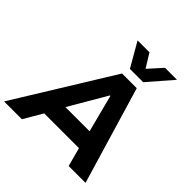

<svg xmlns="http://www.w3.org/2000/svg" viewBox="-270 -1126 1312 1312"><g transform="rotate(45 385.5 -470.0)"><path d="M-32 0 403 -705H545L755 0H592L540 -194L595 -136H179L253 -193L140 0ZM450 -540 272 -235 253 -269H565L534 -235L455 -540ZM419 -765 318 -940H433L494 -841L583 -940H699L547 -765Z"/></g></svg>

Font: Nunito Sans 7pt ExtraBold
Style: Italic
Weight: 800
Italic angle: -9°
Designer: Vernon Adams
Foundry: Vernon Adams
Version: Version 3.101;gftools[0.9.27]